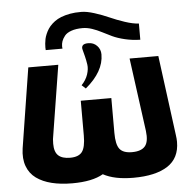

<svg xmlns="http://www.w3.org/2000/svg" viewBox="-60 -955 1015 1027"><g transform="rotate(-5 448.0 -441.5)"><path d="M38.1 -195.8 106 -625H267.1L204.1 -231Q203.1 -222.2 203.1 -206.1Q203.1 -162.1 223.9 -143.1Q244.6 -124 287.1 -124Q333 -124 351.6 -148.7Q370.1 -173.3 370.1 -235.8V-422.9H534.2V-235.8Q534.2 -173.3 553.2 -149.2Q572.3 -125 619.1 -125Q668.9 -125 689.7 -149.4Q710.4 -173.8 703.1 -231.9L649.9 -625H804.2L860.8 -195.8Q863.8 -175.8 863.8 -159.2Q863.8 -71.3 798.8 -29.5Q733.9 12.2 615.2 12.2Q513.7 12.2 453.1 -21Q394.5 13.2 287.1 13.2Q225.1 13.2 176.8 1.2Q128.4 -10.7 94.2 -35.4Q60.1 -60.1 45.2 -100.8Q30.3 -141.6 38.1 -195.8ZM207 -709Q206.5 -715.8 206.3 -723.4Q206.1 -731 207.3 -743.7Q208.5 -756.3 210.9 -768.3Q213.4 -780.3 219.5 -794.7Q225.6 -809.1 233.9 -821.8Q242.2 -834.5 255.9 -847.2Q269.5 -859.9 286.6 -869.4Q303.7 -878.9 328.4 -885.7Q353 -892.6 381.8 -895Q391.6 -896 414.1 -896Q442.9 -896 484.4 -882.8Q525.9 -869.6 561.8 -853.5Q597.7 -837.4 641.1 -823Q684.6 -808.6 715.8 -807.1V-720.2Q672.4 -721.2 633.5 -730.5Q594.7 -739.7 567.1 -752.7Q539.6 -765.6 514.9 -778.6Q490.2 -791.5 464.1 -800.3Q438 -809.1 413.1 -809.1Q377.9 -809.1 353 -800.3Q328.1 -791.5 316.7 -776.9Q305.2 -762.2 300.5 -748.8Q295.9 -735.4 295.9 -721.2Q295.9 -712.9 296.9 -709ZM381.8 -504.9Q406.2 -530.8 415.8 -559.8Q425.3 -588.9 421.9 -612.1Q418.5 -635.3 413.1 -657.2Q407.7 -679.2 403.6 -693.8Q399.4 -708.5 407 -717.3Q414.6 -726.1 437 -726.1Q464.8 -726.1 483.4 -707Q502 -688 502 -660.2Q502 -568.4 402.8 -485.8Z"/></g></svg>

Font: Hussar Preview
Style: Bold
Weight: 700
Foundry: Cannot Into Space Fonts, PlusOne Fonts
Version: Version 2.29RC2 "Millennial"